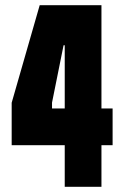

<svg xmlns="http://www.w3.org/2000/svg" viewBox="-20 -720 479 740"><path d="M229.5 0V-160.5H25V-324L133 -700H371V-302H414V-160.5H371V0ZM180.5 -302H229.5V-545.5H225L180.5 -324.5Z"/></svg>

Font: Tourney Condensed Black
Style: Regular
Weight: 900
Width: 3
Designer: Tyler Finck
Foundry: Etcetera Type Co
Version: Version 1.010; ttfautohint (v1.8.3)